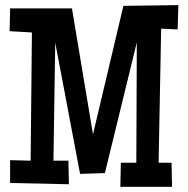

<svg xmlns="http://www.w3.org/2000/svg" viewBox="-20 -714 725 740"><path d="M667.5 -694.3 664.6 -600.6 601.1 -603.5 591.3 -86.9H641.1L643.1 5.9H443.8L445.8 -86.9H505.4L507.3 -550.8L384.3 -46.9L288.6 -43.9L192.9 -549.8L186 -94.7H243.7L245.6 -3.9L19 -8.8V-96.7L98.1 -94.7L103 -588.9L17.1 -593.8L19 -681.6H257.3L338.4 -196.3L455.6 -691.4Z"/></svg>

Font: Maiden Orange
Style: Regular
Weight: 400
Designer: Astigmatic (AOETI)
Foundry: Astigmatic (AOETI)
Version: Version 1.000